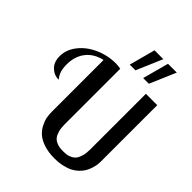

<svg xmlns="http://www.w3.org/2000/svg" viewBox="-272 -1153 1313 1313"><g transform="rotate(45 385.0 -496.5)"><path d="M615.2 -748H725.1V-206.1Q725.1 -188.5 722.7 -170.7Q720.2 -152.8 713.1 -131.1Q706.1 -109.4 695.1 -90.6Q684.1 -71.8 665.3 -53.5Q646.5 -35.2 622.1 -22.2Q597.7 -9.3 562 -1.2Q526.4 6.8 483.9 6.8Q425.8 6.8 381.3 -8.3Q336.9 -23.4 312 -45.7Q287.1 -67.9 271.7 -98.1Q256.3 -128.4 251.7 -153.6Q247.1 -178.7 247.1 -205.1V-707Q172.4 -690.4 131.1 -637.9Q89.8 -585.4 89.8 -505.9Q89.8 -484.4 92.8 -466.1Q95.7 -447.8 100.8 -435.5Q106 -423.3 110.4 -415.8Q114.7 -408.2 120.1 -401.6Q125.5 -395 126 -394Q81.5 -394 48.8 -425.3Q16.1 -456.5 16.1 -513.2Q16.1 -575.7 58.8 -630.6Q101.6 -685.5 172.6 -717.8Q243.7 -750 323.2 -750Q343.8 -750 370.1 -745.1V-207Q370.1 -171.9 377.2 -146.2Q384.3 -120.6 395.3 -106.2Q406.2 -91.8 423.1 -83.3Q439.9 -74.7 455.8 -72.3Q471.7 -69.8 492.2 -69.8Q512.7 -69.8 528.6 -72.3Q544.4 -74.7 561.5 -83.5Q578.6 -92.3 589.6 -106.9Q600.6 -121.6 607.9 -147.5Q615.2 -173.3 615.2 -209ZM525.9 -811 577.1 -1000H662.1L581.1 -811ZM396 -811 446.8 -1000H532.2L451.2 -811Z"/></g></svg>

Font: Lobster Two
Style: Regular
Weight: 400
Designer: Pablo Impallari
Foundry: Pablo Impallari. www.impallari.com
Version: Version 1.006